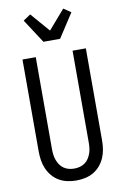

<svg xmlns="http://www.w3.org/2000/svg" viewBox="-106 -1043 711 1110"><g transform="rotate(-10 250.0 -488.0)"><path d="M250 8Q224 8 198 2.5Q172 -3 149.5 -16Q127 -29 110 -49Q93 -69 82.5 -93Q72 -117 68 -143Q64 -169 64 -195V-735H142V-195Q142 -179 144 -162.5Q146 -146 151.5 -131Q157 -116 166 -102.5Q175 -89 188.5 -79.5Q202 -70 218 -66Q234 -62 250 -62Q266 -62 282 -66Q298 -70 311.5 -79.5Q325 -89 334 -102.5Q343 -116 348.5 -131Q354 -146 356 -162.5Q358 -179 358 -195V-735H436V-195Q436 -169 432 -143Q428 -117 417.5 -93Q407 -69 390 -49Q373 -29 350.5 -16Q328 -3 302 2.5Q276 8 250 8ZM201 -815 110 -955 153 -984 250 -872 347 -984 390 -955 299 -815Z"/></g></svg>

Font: Iosevka SS18
Style: Regular
Weight: 400
Monospace: yes
Designer: Belleve Invis
Foundry: Belleve Invis
Version: Version 25.1.1; ttfautohint (v1.8.4)